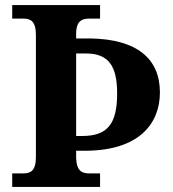

<svg xmlns="http://www.w3.org/2000/svg" viewBox="-20 -734 678 754"><path d="M28 0H373V-53H332C304 -53 281 -60 279 -113V-142H313C529 -142 608 -251 608 -371C608 -502 520 -580 335 -583H279V-601C279 -654 304 -661 332 -661H373V-714H28V-661H70C99 -661 121 -653 121 -596V-118C121 -61 99 -53 70 -53H28ZM303 -200H279V-524H318C407 -524 440 -474 440 -367C440 -247 402 -200 303 -200Z"/></svg>

Font: Noto Serif NP Hmong
Style: Bold
Weight: 700
Designer: Dalton Maag Ltd
Foundry: Dalton Maag Ltd
Version: Version 1.001